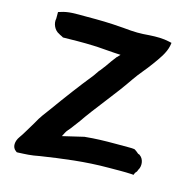

<svg xmlns="http://www.w3.org/2000/svg" viewBox="-105 -815 907 916"><g transform="rotate(15 349.0 -356.5)"><path d="M51 -74C34 -51 30 -19 53 -4L57 -1H62C102 -3 124 -3 169 -12C275 -28 382 -43 502 -43C548 -43 574 -44 612 -42L623 -41L627 -51C628 -54 633 -57 635 -61L639 -71C651 -89 650 -124 627 -140L626 -141L618 -144C612 -150 604 -155 597 -160C588 -162 575 -162 563 -162H500C444 -162 404 -161 353 -156H351C345 -155 245 -131 245 -131C253 -146 258 -158 266 -166V-167H267C282 -184 291 -199 304 -215V-216H305C367 -307 438 -387 502 -482C523 -513 553 -545 577 -579C597 -607 626 -644 633 -683L635 -696L622 -699C591 -706 559 -706 525 -704C477 -700 454 -700 393 -706C315 -712 283 -712 207 -712C157 -712 122 -714 84 -701L74 -698V-666C68 -640 83 -609 106 -599C113 -594 121 -592 128 -587H132C150 -587 171 -588 199 -588C228 -588 254 -588 274 -587H275C299 -587 380 -579 415 -578C411 -574 406 -569 402 -564H401C385 -544 375 -529 361 -509L338 -479H337C330 -469 325 -461 317 -450C263 -383 210 -312 159 -241C140 -215 120 -191 103 -158C86 -131 69 -99 51 -74Z"/></g></svg>

Font: Hussar Pisanka
Style: Bd
Weight: 700
Designer: Robert Jablonski
Foundry: Cannot Into Space Fonts
Version: Version 1.070